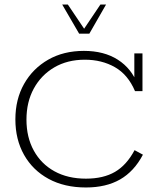

<svg xmlns="http://www.w3.org/2000/svg" viewBox="-20 -819 710 849"><path d="M360 10Q265 10 195 -28Q125 -66 86.5 -134Q48 -202 48 -291Q48 -380 86.5 -448Q125 -516 193 -555Q261 -594 351 -594Q440 -594 501 -555Q562 -516 589 -445L574 -449V-583H610V-416H577Q546 -489 488 -522Q430 -555 355 -555Q278 -555 220 -521Q162 -487 129.5 -427.5Q97 -368 97 -290Q97 -212 129.5 -153Q162 -94 221 -61.5Q280 -29 360 -29Q437 -29 488.5 -59Q540 -89 575 -155L612 -135Q573 -61 511 -25.5Q449 10 360 10ZM330 -670 255 -799H280L352 -692L424 -799H449L375 -670Z"/></svg>

Font: Rokkitt SemiBold ExtraLight
Style: Regular
Weight: 250
Version: Version 3.103